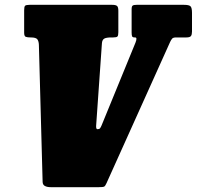

<svg xmlns="http://www.w3.org/2000/svg" viewBox="-20 -770 815 795"><path d="M156.5 -16.5 141 -584.5Q140.5 -599 134.8 -607Q129 -615 107.5 -615H106.5Q93.5 -615 86.8 -617.5Q80 -620 80 -634.5V-727.5Q80 -742.5 84 -746.2Q88 -750 102.5 -750H444.5Q459.5 -750 464.8 -745.2Q470 -740.5 470 -725.5V-636.5Q470 -622.5 466.2 -618.8Q462.5 -615 448.5 -615H441.5Q420 -615 411.5 -610Q403 -605 402 -590.5L378 -248.5Q377.5 -235 383.5 -235Q391.5 -235 394.5 -239.2Q397.5 -243.5 400.5 -250.5L541 -593.5Q549.5 -615 539.5 -615H537.5Q529.5 -615 527.2 -619.2Q525 -623.5 525 -635.5V-731.5Q525 -744 529.5 -747Q534 -750 545.5 -750H742Q763 -750 769 -743.8Q775 -737.5 775 -716.5V-639.5Q775 -627 770.8 -621Q766.5 -615 752 -615H709.5Q697 -615 692.8 -610Q688.5 -605 684.5 -596.5L421 -11.5Q416 0 411.5 2.5Q407 5 389.5 5H189.5Q175.5 5 166.2 0.2Q157 -4.5 156.5 -16.5Z"/></svg>

Font: Besley* Condensed Fatface
Style: Italic
Weight: 900
Width: 3
Italic angle: -13°
Designer: Owen Earl
Foundry: indestructible type*
Version: Version 3.000; ttfautohint (v1.8.3)